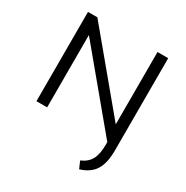

<svg xmlns="http://www.w3.org/2000/svg" viewBox="-202 -834 1203 1244"><g transform="rotate(30 400.0 -212.0)"><path d="M700 -668V20Q700 117 667.5 169Q635 221 560 244L537 191Q587 170 608.5 130Q630 90 630 20V0L180 -541V0H100V-668H170L620 -127V-668Z"/></g></svg>

Font: Madhuban Light
Style: Regular
Weight: 300
Designer: jaikishan Patel
Foundry: MagicType
Version: Version 1.000